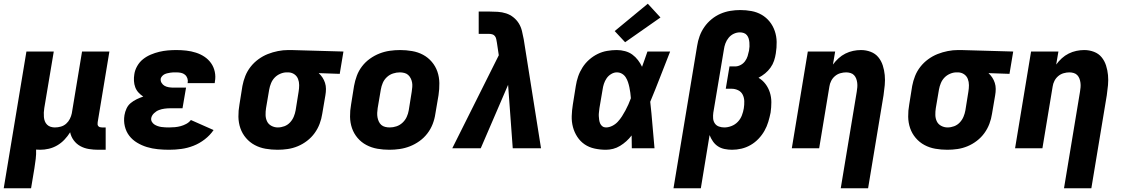

<svg xmlns="http://www.w3.org/2000/svg" viewBox="-35 -797 6055 1032"><path d="M-15 215 107 -520H254L203 -216Q201 -204 200.5 -192Q200 -180 201 -168Q202 -156 206 -145.5Q210 -135 218 -127Q226 -119 237 -115.5Q248 -112 260 -112Q276 -112 292 -116.5Q308 -121 320.5 -132Q333 -143 340.5 -158Q348 -173 351 -188L406 -520H553L490 -140Q489 -134 489.5 -128.5Q490 -123 493.5 -119Q497 -115 502 -113.5Q507 -112 513 -112H533V8H493Q468 8 443 4Q418 0 397 -11.5Q376 -23 361.5 -42.5Q347 -62 342 -86Q329 -65 311.5 -46.5Q294 -28 272.5 -15.5Q251 -3 227.5 2.5Q204 8 181 8Q175 8 170 7.5Q165 7 159 7Q160 32 157 57Q154 82 150 107L132 215Z M874 8Q844 8 813.5 5Q783 2 755 -6.5Q727 -15 702 -30Q677 -45 660 -67Q643 -89 636 -118Q629 -147 634 -178Q637 -196 645 -213.5Q653 -231 667.5 -243Q682 -255 699.5 -263.5Q717 -272 735 -278Q721 -287 709.5 -299.5Q698 -312 692 -328Q686 -344 685 -362Q684 -380 687 -398Q690 -420 702.5 -442Q715 -464 734 -479Q753 -494 775.5 -503.5Q798 -513 821 -518.5Q844 -524 867 -526Q890 -528 913 -528Q940 -528 966.5 -525Q993 -522 1018 -514Q1043 -506 1064 -492Q1085 -478 1099.5 -457.5Q1114 -437 1119.5 -411Q1125 -385 1120 -358Q1120 -356 1119.5 -354Q1119 -352 1119 -350H973Q973 -351 973 -351.5Q973 -352 974 -353Q976 -365 972 -376.5Q968 -388 959 -395.5Q950 -403 938 -405.5Q926 -408 913 -408Q905 -408 897 -408Q889 -408 881.5 -406.5Q874 -405 866 -403.5Q858 -402 850.5 -398.5Q843 -395 837 -388.5Q831 -382 829 -375Q827 -362 833.5 -351.5Q840 -341 850 -335.5Q860 -330 872.5 -328Q885 -326 898 -326H965L946 -215H879Q865 -215 849.5 -213Q834 -211 819.5 -205.5Q805 -200 793 -188.5Q781 -177 778 -163Q776 -152 781 -143Q786 -134 794 -128.5Q802 -123 812 -119.5Q822 -116 832 -114.5Q842 -113 853 -112.5Q864 -112 874 -112Q890 -112 905.5 -113.5Q921 -115 936 -119Q951 -123 966 -131Q981 -139 991 -152L1113 -98Q1094 -70 1065.5 -48Q1037 -26 1005 -13.5Q973 -1 940 3.5Q907 8 874 8Z M1457 8Q1424 8 1392.5 2.5Q1361 -3 1334 -17.5Q1307 -32 1287 -55.5Q1267 -79 1257 -108Q1247 -137 1246.5 -169.5Q1246 -202 1252 -235L1268 -335Q1273 -362 1283.5 -388.5Q1294 -415 1312 -438Q1330 -461 1354 -478.5Q1378 -496 1404.5 -506.5Q1431 -517 1459 -522.5Q1487 -528 1514 -528Q1518 -528 1522.5 -528Q1527 -528 1531 -528L1811 -520L1791 -400L1678 -404Q1690 -393 1698.5 -380Q1707 -367 1712 -351.5Q1717 -336 1717 -319Q1717 -302 1714 -285L1697 -185Q1693 -158 1683 -131.5Q1673 -105 1656 -81.5Q1639 -58 1615.5 -40Q1592 -22 1565.5 -11Q1539 0 1511.5 4Q1484 8 1457 8ZM1458 -112Q1476 -112 1493.5 -118.5Q1511 -125 1524 -139Q1537 -153 1544 -170Q1551 -187 1554 -204L1570 -304Q1573 -322 1573 -339.5Q1573 -357 1567 -372.5Q1561 -388 1547.5 -397.5Q1534 -407 1516 -408H1511Q1510 -408 1508.5 -408Q1507 -408 1506 -408Q1489 -408 1471.5 -400.5Q1454 -393 1441.5 -380Q1429 -367 1422 -350Q1415 -333 1412 -316L1395 -216Q1392 -197 1392.5 -178.5Q1393 -160 1400.5 -144.5Q1408 -129 1424 -120.5Q1440 -112 1458 -112Z M2058 8Q2025 8 1993.5 2.5Q1962 -3 1934.5 -17.5Q1907 -32 1887 -55.5Q1867 -79 1857 -108Q1847 -137 1846.5 -169.5Q1846 -202 1852 -235L1868 -335Q1873 -363 1883 -390Q1893 -417 1911 -440.5Q1929 -464 1953.5 -481.5Q1978 -499 2005 -509.5Q2032 -520 2060 -524Q2088 -528 2116 -528Q2148 -528 2180 -522.5Q2212 -517 2239 -502.5Q2266 -488 2286 -464.5Q2306 -441 2316 -412Q2326 -383 2326.5 -350.5Q2327 -318 2322 -285L2305 -185Q2301 -157 2290.5 -130Q2280 -103 2262 -79.5Q2244 -56 2219.5 -38.5Q2195 -21 2168 -10.5Q2141 0 2113 4Q2085 8 2058 8ZM2060 -112Q2078 -112 2096 -118Q2114 -124 2128.5 -137.5Q2143 -151 2151 -168.5Q2159 -186 2162 -204L2178 -304Q2180 -317 2181 -329.5Q2182 -342 2180 -353.5Q2178 -365 2172.5 -376Q2167 -387 2158.5 -394.5Q2150 -402 2138 -405Q2126 -408 2114 -408Q2096 -408 2077.5 -402Q2059 -396 2044.5 -382.5Q2030 -369 2022.5 -351.5Q2015 -334 2012 -316L1995 -216Q1993 -203 1992.5 -190.5Q1992 -178 1994 -166.5Q1996 -155 2001 -144Q2006 -133 2014.5 -125.5Q2023 -118 2035 -115Q2047 -112 2060 -112Z M2396 0 2646 -500 2636 -567Q2634 -577 2632.5 -586Q2631 -595 2625.5 -602.5Q2620 -610 2611 -612.5Q2602 -615 2593 -615H2538V-735H2593Q2616 -735 2640 -733.5Q2664 -732 2685.5 -725Q2707 -718 2724.5 -704Q2742 -690 2753.5 -671.5Q2765 -653 2770.5 -630.5Q2776 -608 2780 -586L2873 0H2721L2696 -341L2549 0Z M3222 8Q3191 8 3161 1.5Q3131 -5 3107.5 -21Q3084 -37 3068 -61.5Q3052 -86 3044.5 -114.5Q3037 -143 3038 -173.5Q3039 -204 3044 -235L3060 -335Q3064 -361 3072.5 -386Q3081 -411 3096 -434.5Q3111 -458 3132 -476.5Q3153 -495 3177.5 -507Q3202 -519 3228.5 -523.5Q3255 -528 3280 -528Q3303 -528 3325 -522Q3347 -516 3364 -503.5Q3381 -491 3394 -474Q3407 -457 3416 -438Q3423 -458 3430.5 -478.5Q3438 -499 3445 -520H3567Q3540 -452 3514 -384.5Q3488 -317 3460 -250Q3467 -188 3472 -125Q3477 -62 3483 0H3361Q3361 -17 3360.5 -34Q3360 -51 3360 -69Q3347 -52 3331.5 -38Q3316 -24 3298 -13Q3280 -2 3260.5 3Q3241 8 3222 8ZM3222 -112Q3239 -112 3256 -120.5Q3273 -129 3285.5 -142.5Q3298 -156 3308 -171.5Q3318 -187 3326.5 -203Q3335 -219 3342.5 -235.5Q3350 -252 3356 -269Q3355 -284 3353 -298.5Q3351 -313 3348 -327.5Q3345 -342 3340.5 -355.5Q3336 -369 3328.5 -381Q3321 -393 3308.5 -400.5Q3296 -408 3280 -408Q3265 -408 3250 -399Q3235 -390 3225.5 -376Q3216 -362 3211 -346.5Q3206 -331 3204 -316L3187 -216Q3186 -205 3184.5 -194.5Q3183 -184 3183.5 -173.5Q3184 -163 3185.5 -152.5Q3187 -142 3191 -133Q3195 -124 3203 -118Q3211 -112 3222 -112ZM3325 -570 3269 -630 3447 -777 3515 -703Z M3585 215 3712 -550Q3716 -577 3725.5 -603Q3735 -629 3751 -652Q3767 -675 3789.5 -693.5Q3812 -712 3837.5 -723Q3863 -734 3890 -738.5Q3917 -743 3944 -743Q3975 -743 4004.5 -737.5Q4034 -732 4059 -717.5Q4084 -703 4102 -680.5Q4120 -658 4129.5 -630Q4139 -602 4139.5 -571.5Q4140 -541 4135 -510Q4132 -490 4125.5 -470.5Q4119 -451 4106.5 -433.5Q4094 -416 4077.5 -402.5Q4061 -389 4042 -379Q4064 -366 4079.5 -345.5Q4095 -325 4103 -300Q4111 -275 4111 -247.5Q4111 -220 4107 -192Q4102 -167 4094.5 -142Q4087 -117 4074 -94Q4061 -71 4042 -51Q4023 -31 3999.5 -17.5Q3976 -4 3950.5 2Q3925 8 3900 8Q3880 8 3860 4Q3840 0 3824 -10.5Q3808 -21 3797 -37Q3786 -53 3779 -71L3732 215ZM3858 -112Q3877 -112 3896.5 -119.5Q3916 -127 3930.5 -142Q3945 -157 3952.5 -176.5Q3960 -196 3963 -215Q3966 -234 3965.5 -253Q3965 -272 3957 -288Q3949 -304 3932.5 -312Q3916 -320 3897 -320H3866L3886 -440H3917Q3931 -440 3945.5 -447.5Q3960 -455 3969.5 -468Q3979 -481 3983.5 -495.5Q3988 -510 3991 -525Q3993 -536 3993.5 -547Q3994 -558 3993 -569Q3992 -580 3989 -590Q3986 -600 3979.5 -608Q3973 -616 3963 -619.5Q3953 -623 3942 -623Q3925 -623 3909 -615.5Q3893 -608 3881.5 -594Q3870 -580 3864 -563.5Q3858 -547 3856 -531L3799 -191Q3797 -176 3798 -161Q3799 -146 3807 -134Q3815 -122 3829 -117Q3843 -112 3858 -112Z M4484 215 4570 -304Q4570 -304 4570 -304Q4570 -304 4570 -304Q4572 -316 4573 -328Q4574 -340 4572.5 -352Q4571 -364 4567 -374.5Q4563 -385 4555.5 -393Q4548 -401 4536.5 -404.5Q4525 -408 4513 -408Q4498 -408 4482 -403.5Q4466 -399 4453 -388Q4440 -377 4432.5 -362Q4425 -347 4423 -332L4368 0H4221L4307 -520H4454L4442 -450Q4455 -468 4472 -483.5Q4489 -499 4509 -509Q4529 -519 4550.5 -523.5Q4572 -528 4593 -528Q4620 -528 4645 -518.5Q4670 -509 4686 -489.5Q4702 -470 4710 -445Q4718 -420 4720.5 -393.5Q4723 -367 4720.5 -339.5Q4718 -312 4714 -285L4631 215Z M5057 8Q5024 8 4992.5 2.5Q4961 -3 4934 -17.5Q4907 -32 4887 -55.5Q4867 -79 4857 -108Q4847 -137 4846.5 -169.5Q4846 -202 4852 -235L4868 -335Q4873 -362 4883.5 -388.5Q4894 -415 4912 -438Q4930 -461 4954 -478.5Q4978 -496 5004.5 -506.5Q5031 -517 5059 -522.5Q5087 -528 5114 -528Q5118 -528 5122.5 -528Q5127 -528 5131 -528L5411 -520L5391 -400L5278 -404Q5290 -393 5298.5 -380Q5307 -367 5312 -351.5Q5317 -336 5317 -319Q5317 -302 5314 -285L5297 -185Q5293 -158 5283 -131.5Q5273 -105 5256 -81.5Q5239 -58 5215.5 -40Q5192 -22 5165.5 -11Q5139 0 5111.5 4Q5084 8 5057 8ZM5058 -112Q5076 -112 5093.5 -118.5Q5111 -125 5124 -139Q5137 -153 5144 -170Q5151 -187 5154 -204L5170 -304Q5173 -322 5173 -339.5Q5173 -357 5167 -372.5Q5161 -388 5147.5 -397.5Q5134 -407 5116 -408H5111Q5110 -408 5108.5 -408Q5107 -408 5106 -408Q5089 -408 5071.5 -400.5Q5054 -393 5041.5 -380Q5029 -367 5022 -350Q5015 -333 5012 -316L4995 -216Q4992 -197 4992.5 -178.5Q4993 -160 5000.5 -144.5Q5008 -129 5024 -120.5Q5040 -112 5058 -112Z M5684 215 5770 -304Q5770 -304 5770 -304Q5770 -304 5770 -304Q5772 -316 5773 -328Q5774 -340 5772.5 -352Q5771 -364 5767 -374.5Q5763 -385 5755.5 -393Q5748 -401 5736.5 -404.5Q5725 -408 5713 -408Q5698 -408 5682 -403.5Q5666 -399 5653 -388Q5640 -377 5632.5 -362Q5625 -347 5623 -332L5568 0H5421L5507 -520H5654L5642 -450Q5655 -468 5672 -483.5Q5689 -499 5709 -509Q5729 -519 5750.5 -523.5Q5772 -528 5793 -528Q5820 -528 5845 -518.5Q5870 -509 5886 -489.5Q5902 -470 5910 -445Q5918 -420 5920.5 -393.5Q5923 -367 5920.5 -339.5Q5918 -312 5914 -285L5831 215Z"/></svg>

Font: Iosevka SS04 Heavy Extended
Style: Italic
Weight: 900
Width: 7
Italic angle: -9°
Monospace: yes
Designer: Belleve Invis
Foundry: Belleve Invis
Version: Version 19.0.0; ttfautohint (v1.8.4)